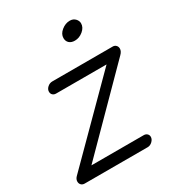

<svg xmlns="http://www.w3.org/2000/svg" viewBox="-207 -794 820 897"><g transform="rotate(-30 202.5 -345.0)"><path d="M281 -599Q262 -599 251 -609Q240 -619 240 -636Q240 -658 261 -675Q282 -692 306 -692Q324 -692 335 -680.5Q346 -669 346 -655Q346 -633 325.5 -616Q305 -599 281 -599ZM-14 2Q-25 2 -32 -5Q-39 -12 -39 -23Q-39 -36 -28 -47L353 -429H81Q70 -429 63 -435.5Q56 -442 56 -453Q56 -466 67.5 -476.5Q79 -487 94 -487H420Q430 -487 437 -480Q444 -473 444 -462Q444 -448 430 -434L56 -56H338Q349 -56 356 -49.5Q363 -43 363 -33Q363 -20 351.5 -9Q340 2 326 2Z"/></g></svg>

Font: Comic Neue
Style: Italic
Weight: 400
Italic angle: -12°
Designer: Craig Rozynski
Foundry: Craig Rozynski
Version: Version 2.003